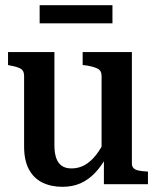

<svg xmlns="http://www.w3.org/2000/svg" viewBox="-20 -711 610 741"><path d="M190 -510V-151Q190 -121 197 -101Q204 -81 218.5 -71Q233 -61 256 -61Q283 -61 306 -73.5Q329 -86 349.5 -111.5Q370 -137 388 -176L391 -105Q370 -68 345.5 -42.5Q321 -17 290.5 -3.5Q260 10 221 10Q177 10 143.5 -6.5Q110 -23 91.5 -57.5Q73 -92 73 -146V-418Q73 -438 60.5 -445.5Q48 -453 20 -458L11 -460V-510ZM489 -510V-80Q489 -68 496 -61.5Q503 -55 516.5 -52.5Q530 -50 548 -49H551V0H381V-107L372 -115V-418Q372 -438 358 -445.5Q344 -453 316 -458L299 -460V-510ZM133 -691H414V-621H133Z"/></svg>

Font: Roboto Serif 28pt Condensed Medium
Style: Regular
Weight: 500
Width: 3
Designer: Greg Gazdowicz
Foundry: Commercial Type
Version: Version 1.008